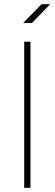

<svg xmlns="http://www.w3.org/2000/svg" viewBox="-20 -900 262 920"><path d="M126 -700V0H96V-700ZM221 -880 133 -790H91L179 -880Z"/></svg>

Font: Metropolitano Thin
Style: Regular
Weight: 250
Designer: Fonts by Alex Slobzheninov & Chris M. Simpson / Changes by Cristiano Sobral
Foundry: Fonts by Alex Slobzheninov & Chris M. Simpson / Changes by Cristiano Sobral
Version: Version 1.00;August 30, 2020;FontCreator 13.0.0.2681 64-bit